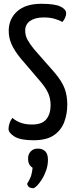

<svg xmlns="http://www.w3.org/2000/svg" viewBox="-20 -730 398 1013"><path d="M157 10Q88 10 56.5 -9.5Q25 -29 25 -50Q25 -62 30 -78.5Q35 -95 46 -108Q62 -93 87.5 -83Q113 -73 149 -73Q202 -73 224.5 -101Q247 -129 247 -175Q247 -209 234.5 -238Q222 -267 189 -305L89 -422Q55 -464 40.5 -497.5Q26 -531 26 -567Q26 -630 70.5 -670Q115 -710 198 -710Q269 -710 299 -695.5Q329 -681 329 -660Q329 -650 324 -637.5Q319 -625 309 -614Q299 -621 272.5 -629.5Q246 -638 211 -638Q166 -638 139.5 -620Q113 -602 113 -569Q113 -542 125.5 -519.5Q138 -497 160 -470L268 -347Q307 -301 321 -263Q335 -225 335 -178Q335 -128 318.5 -85Q302 -42 263.5 -16Q225 10 157 10ZM155 263Q144 263 135.5 258.5Q127 254 123 240Q140 212 145 194Q150 176 152 155Q139 147 133.5 135Q128 123 128 106Q128 84 142 69Q156 54 179 54Q205 54 219 68.5Q233 83 233 113Q233 141 224 167.5Q215 194 201.5 215.5Q188 237 175 250Q162 263 155 263Z"/></svg>

Font: Yanone Kaffeesatz ExtraLight
Style: Regular
Weight: 400
Version: Version 2.003